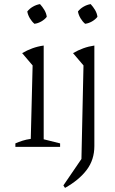

<svg xmlns="http://www.w3.org/2000/svg" viewBox="-20 -716 563 936"><path d="M55 0V-17Q71 -24 89.5 -30Q108 -36 130 -39L139 -397L88 -457Q112 -471 138 -480.5Q164 -490 193 -494V-37L273 -17V0ZM175 -696Q187 -683 196.5 -667Q206 -651 208 -634Q198 -621 181.5 -611.5Q165 -602 148 -600Q135 -611 125.5 -627Q116 -643 113 -660Q124 -674 140.5 -683.5Q157 -693 175 -696ZM297 200 289 188 377 59 387 -397 336 -457Q360 -471 386 -480.5Q412 -490 440 -494V-4Q440 63 402.5 112.5Q365 162 297 200ZM422 -696Q434 -683 443.5 -667Q453 -651 455 -634Q445 -621 428.5 -611.5Q412 -602 395 -600Q382 -611 372.5 -627Q363 -643 360 -660Q371 -674 387.5 -683.5Q404 -693 422 -696Z"/></svg>

Font: Piazzolla Thin ExtraLight
Style: Regular
Weight: 250
Version: Version 2.005